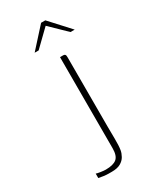

<svg xmlns="http://www.w3.org/2000/svg" viewBox="-162 -656 582 710"><g transform="rotate(-30 129.0 -301.0)"><path d="M165 -150Q165 -129 165.5 -98.5Q166 -68 163 -50Q161 -38 154 -25.5Q147 -13 133 -5Q119 3 96 3Q91 3 81.5 3Q72 3 61 1.5Q50 0 40 -2V-21Q45 -19 58.5 -17Q72 -15 80 -15Q112 -15 126.5 -27Q141 -39 141 -71V-460H154Q159 -460 161.5 -458Q164 -456 164.5 -452.5Q165 -449 165 -444ZM68 -521 144 -605H162L239 -521H221L153 -587L85 -521Z"/></g></svg>

Font: Genos Thin
Style: Regular
Weight: 100
Designer: Robert E. Leuschke
Foundry: Robert E. Leuschke
Version: Version 1.010